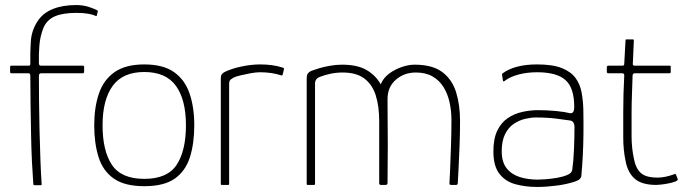

<svg xmlns="http://www.w3.org/2000/svg" viewBox="-20 -732 2708 760"><path d="M112 -2Q109 -41 106.5 -91Q104 -141 103 -198Q102 -255 101 -315Q100 -375 100 -433Q100 -442 92 -442H24Q22 -442 21 -444Q20 -446 20 -446V-468Q20 -468 21 -470Q22 -472 24 -472H92Q97 -472 98.5 -473.5Q100 -475 100 -480Q99 -523 102 -568Q105 -613 130 -650Q151 -681 189.5 -696.5Q228 -712 282 -712Q310 -712 333.5 -704Q357 -696 365 -691Q367 -690 367 -688.5Q367 -687 367 -686L363 -670Q363 -669 362 -668.5Q361 -668 359 -669Q349 -674 330 -677.5Q311 -681 282 -681Q229 -681 197.5 -667.5Q166 -654 152 -622Q139 -589 136 -553.5Q133 -518 134 -481Q134 -477 136 -474.5Q138 -472 142 -472H309Q310 -472 311.5 -471Q313 -470 313 -468V-446Q313 -446 311.5 -444Q310 -442 309 -442H143Q140 -442 137 -440Q134 -438 134 -433Q134 -391 134.5 -334Q135 -277 136.5 -215.5Q138 -154 140 -98.5Q142 -43 145 -2Q145 -1 144.5 0Q144 1 142 1H116Q115 1 113.5 0Q112 -1 112 -2Z M551 5Q473 5 430 -25.5Q387 -56 370 -110.5Q353 -165 353 -236Q353 -307 371.5 -361.5Q390 -416 433.5 -446.5Q477 -477 551 -477Q626 -477 669 -446.5Q712 -416 730.5 -361.5Q749 -307 749 -236Q749 -165 732 -110.5Q715 -56 672.5 -25.5Q630 5 551 5ZM551 -24Q643 -24 679.5 -80Q716 -136 716 -236Q716 -337 676.5 -392Q637 -447 551 -447Q466 -447 426 -392Q386 -337 386 -236Q386 -135 423 -79.5Q460 -24 551 -24Z M1009 -477Q1060 -477 1097 -465Q1099 -464 1102 -463Q1105 -462 1104 -458L1099 -437Q1098 -434 1096 -433.5Q1094 -433 1092 -434Q1074 -440 1053 -443Q1032 -446 1009 -446Q993 -446 971.5 -442Q950 -438 931.5 -433.5Q913 -429 905 -425Q900 -422 893.5 -417.5Q887 -413 887 -399V-4Q887 -2 886 -1Q885 0 883 0H858Q856 0 855 -1Q854 -2 854 -4V-419Q854 -433 858 -438Q862 -443 869 -447Q898 -461 937 -469Q976 -477 1009 -477Z M1198 0Q1194 0 1194 -4V-421Q1194 -435 1198.5 -441Q1203 -447 1211 -451Q1221 -455 1240.5 -461Q1260 -467 1285 -471.5Q1310 -476 1334 -476Q1395 -476 1431.5 -454.5Q1468 -433 1487 -398Q1497 -423 1519.5 -440Q1542 -457 1569.5 -466.5Q1597 -476 1621 -476Q1692 -476 1731 -446.5Q1770 -417 1785.5 -366.5Q1801 -316 1801 -253Q1801 -202 1799 -151.5Q1797 -101 1795 -62.5Q1793 -24 1792 -7Q1792 -3 1790 -1.5Q1788 0 1785 0H1766Q1762 0 1760.5 -1.5Q1759 -3 1759 -6Q1760 -17 1761.5 -57Q1763 -97 1765 -151Q1767 -205 1767 -257Q1767 -293 1759.5 -327Q1752 -361 1735.5 -387.5Q1719 -414 1692 -429.5Q1665 -445 1626 -445Q1580 -445 1547 -416.5Q1514 -388 1514 -340Q1514 -281 1514.5 -237Q1515 -193 1515 -157Q1515 -121 1514.5 -85.5Q1514 -50 1514 -8Q1514 0 1506 0H1488Q1481 0 1481 -7V-253Q1481 -311 1467.5 -354Q1454 -397 1422.5 -421Q1391 -445 1336 -445Q1311 -445 1288 -440Q1265 -435 1247 -428Q1227 -421 1227 -401V-4Q1227 0 1223 0Z M2106 8Q2059 8 2019.5 -3Q1980 -14 1956.5 -44.5Q1933 -75 1933 -133Q1933 -183 1948.5 -215Q1964 -247 1990 -264.5Q2016 -282 2047.5 -289Q2079 -296 2110 -296Q2146 -296 2181.5 -292.5Q2217 -289 2236 -284Q2253 -281 2253 -309Q2253 -384 2218.5 -415Q2184 -446 2106 -446Q2066 -446 2032.5 -437Q1999 -428 1978 -412Q1976 -410 1973.5 -410Q1971 -410 1971 -412L1967 -437Q1967 -439 1968 -440Q1969 -441 1970 -442Q1993 -459 2027 -468Q2061 -477 2106 -477Q2168 -477 2204 -462.5Q2240 -448 2258 -423.5Q2276 -399 2282 -367Q2288 -335 2289 -299Q2290 -245 2289.5 -202Q2289 -159 2287 -118.5Q2285 -78 2281 -34Q2280 -29 2275 -23.5Q2270 -18 2255 -13Q2240 -8 2222 -4Q2204 0 2184.5 2.5Q2165 5 2145.5 6.5Q2126 8 2106 8ZM2109 -21Q2119 -21 2140 -22.5Q2161 -24 2184.5 -28Q2208 -32 2225.5 -39.5Q2243 -47 2245 -59Q2250 -92 2252 -140Q2254 -188 2254 -228Q2254 -252 2237 -255Q2221 -257 2185 -262Q2149 -267 2101 -267Q2082 -267 2058.5 -261.5Q2035 -256 2014 -242Q1993 -228 1979.5 -201.5Q1966 -175 1966 -133Q1966 -91 1985 -66.5Q2004 -42 2036.5 -31.5Q2069 -21 2109 -21Z M2578 0Q2520 0 2492 -25Q2464 -50 2456 -96Q2447 -139 2447 -187Q2447 -235 2447 -287Q2447 -324 2448 -360.5Q2449 -397 2451 -433Q2451 -442 2443 -442H2386Q2385 -442 2383.5 -444Q2382 -446 2382 -446V-468Q2382 -468 2383.5 -470Q2385 -472 2386 -472H2443Q2447 -472 2449 -473.5Q2451 -475 2451 -480L2456 -572Q2456 -576 2459 -576H2485Q2487 -576 2488 -575Q2489 -574 2489 -572L2485 -481Q2484 -477 2486 -474.5Q2488 -472 2492 -472H2631Q2633 -472 2634 -471Q2635 -470 2635 -468V-446Q2635 -446 2634 -444Q2633 -442 2631 -442H2492Q2490 -442 2487 -440Q2484 -438 2484 -433Q2483 -396 2481.5 -358.5Q2480 -321 2480 -283Q2480 -239 2480 -192Q2480 -145 2490 -100Q2497 -65 2517 -47Q2537 -29 2583 -29Q2599 -29 2615 -32.5Q2631 -36 2648 -42Q2652 -44 2653.5 -43.5Q2655 -43 2656 -40L2662 -25Q2664 -21 2662 -19Q2660 -17 2655 -14Q2645 -10 2628.5 -6.5Q2612 -3 2597.5 -1.5Q2583 0 2578 0Z"/></svg>

Font: Glory Thin
Style: Regular
Weight: 100
Designer: Robert Leuschke
Foundry: Robert Leuschke
Version: Version 1.011